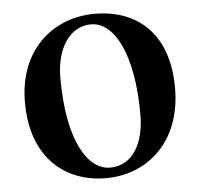

<svg xmlns="http://www.w3.org/2000/svg" viewBox="-45 -599 692 662"><g transform="rotate(-5 300.5 -268.0)"><path d="M296 16C436 16 560 -83 560 -274C560 -458 456 -552 306 -552C164 -552 40 -453 40 -268C40 -76 156 16 296 16ZM313 -19C238 -19 169 -121 169 -342C169 -446 218 -517 290 -517C372 -517 433 -398 433 -193C433 -92 391 -19 313 -19Z"/></g></svg>

Font: Noto Serif KR
Style: Bold
Weight: 700
Designer: Ryoko NISHIZUKA 西塚涼子 (kana & ideographs); Frank Grießhammer (Latin, Greek & Cyrillic); Wenlong ZHANG 张文龙 (bopomofo); San
Foundry: Adobe
Version: Version 2.001;hotconv 1.1.0;makeotfexe 2.6.0